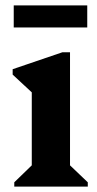

<svg xmlns="http://www.w3.org/2000/svg" viewBox="-20 -693 361 713"><path d="M33 0V-16L98 -79V-350L27 -416V-436L212 -499H240V-79L306 -16V0ZM31 -591V-673H304V-591Z"/></svg>

Font: Platypi SemiBold
Style: Regular
Weight: 600
Designer: David Sargent
Foundry: Bolt Cutter Type
Version: Version 1.200; ttfautohint (v1.8.4.7-5d5b)